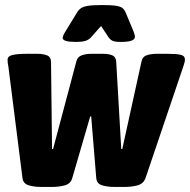

<svg xmlns="http://www.w3.org/2000/svg" viewBox="-20 -738 752 760"><path d="M145 2Q115 2 93.5 -4.5Q72 -11 69 -33L13 -476Q10 -488 10 -501Q10 -516 30 -520.5Q50 -525 85 -525H131Q148 -525 164.5 -519.5Q181 -514 182 -494L186 -148H190L282 -494Q286 -512 302 -518.5Q318 -525 343 -525H387Q412 -525 425.5 -518.5Q439 -512 440 -494L460 -148H464L540 -494Q544 -514 561.5 -519.5Q579 -525 599 -525H644Q679 -525 695.5 -521Q712 -517 712 -502Q712 -496 710 -489.5Q708 -483 706 -476L556 -33Q548 -11 525 -4.5Q502 2 472 2H434Q405 2 384 -4.5Q363 -11 361 -33L341 -277H337L266 -33Q260 -11 237 -4.5Q214 2 185 2ZM280 -572Q228 -572 228 -588Q228 -596 240 -615L284 -687Q291 -699 300.5 -705.5Q310 -712 329 -715Q348 -718 385 -718Q422 -718 440 -715Q458 -712 465.5 -705.5Q473 -699 478 -687L508 -615Q514 -600 514 -592Q514 -572 458 -572Q438 -572 428 -575.5Q418 -579 410 -590L380 -635L340 -590Q331 -580 317.5 -576Q304 -572 280 -572Z"/></svg>

Font: Asap Semi Condensed Semi Condensed Black
Style: Italic
Weight: 900
Width: 4
Italic angle: -6°
Designer: Pablo Cosgaya
Foundry: Omnibus-Type
Version: Version 3.001; ttfautohint (v1.8.4.7-5d5b)